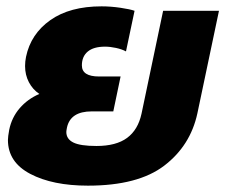

<svg xmlns="http://www.w3.org/2000/svg" viewBox="-20 -570 710 605"><path d="M5 -129Q5 -139 9 -161Q17 -200 42 -229Q67 -258 104 -274Q83 -288 71 -311Q59 -334 59 -362Q59 -376 62 -391Q77 -463 138.5 -506.5Q200 -550 300 -550Q329 -550 359.5 -545.5Q390 -541 404 -536L377 -408Q364 -415 345.5 -419Q327 -423 311 -423Q275 -423 256.5 -407.5Q238 -392 238 -364Q238 -329 292 -329H360L337 -219H269Q202 -219 191 -168Q189 -158 189 -154Q189 -132 211 -121Q233 -110 284 -110Q346 -110 380.5 -135.5Q415 -161 426 -212L494 -536H670L602 -213Q580 -111 497.5 -48Q415 15 257 15Q146 15 75.5 -22Q5 -59 5 -129Z"/></svg>

Font: Prompt
Style: Bold Italic
Weight: 700
Italic angle: -12°
Designer: Katatrad Team
Foundry: CadsonDemak
Version: Version 1.001